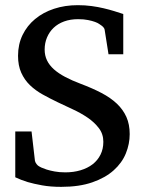

<svg xmlns="http://www.w3.org/2000/svg" viewBox="-20 -707 561 743"><path d="M481.9 -188Q481.9 -149.9 467 -113.3Q452.1 -76.7 419.9 -47.9Q387.7 -19 337.4 -1.5Q287.1 16.1 216.8 16.1Q175.8 16.1 143.3 10.3Q110.8 4.4 87.4 -2.4Q60.5 -10.7 39.1 -21V-198.2H102.1L115.2 -85Q116.2 -79.1 121.3 -72.3Q126.5 -65.4 131.8 -63L140.1 -58.6Q147.5 -55.2 160.2 -51Q172.9 -46.9 191.2 -43.5Q209.5 -40 232.9 -40Q264.6 -40 291.7 -48.1Q318.8 -56.2 338.4 -71.3Q357.9 -86.4 368.9 -108.4Q379.9 -130.4 379.9 -158.2Q379.9 -188.5 362.5 -211.2Q345.2 -233.9 319.1 -251.7Q293 -269.5 262.2 -283.7Q231.4 -297.9 204.1 -311Q173.3 -325.7 145.3 -341.3Q117.2 -356.9 95.9 -377.4Q74.7 -397.9 62.3 -425.5Q49.8 -453.1 49.8 -491.2Q49.8 -535.6 67.4 -571.8Q85 -607.9 116 -633.5Q147 -659.2 189.2 -673.1Q231.4 -687 280.8 -687Q309.1 -687 334.2 -683.6Q359.4 -680.2 381.1 -675Q402.8 -669.9 421.6 -664.1Q440.4 -658.2 457 -652.8V-497.1H399.9L384.8 -592.8Q383.8 -597.7 379.2 -602.5Q374.5 -607.4 370.1 -609.9Q369.1 -610.4 363.8 -614.3Q358.4 -618.2 347.9 -622.1Q337.4 -626 321 -629.4Q304.7 -632.8 282.2 -632.8Q252 -632.8 228 -624Q204.1 -615.2 187.5 -599.4Q170.9 -583.5 161.9 -562Q152.8 -540.5 152.8 -515.1Q152.8 -492.2 161.9 -473.4Q170.9 -454.6 188.7 -438.7Q206.5 -422.9 232.4 -409.2Q258.3 -395.5 292 -382.8Q337.4 -365.7 372.8 -347.2Q408.2 -328.6 432.4 -305.7Q456.5 -282.7 469.2 -254.2Q481.9 -225.6 481.9 -188Z"/></svg>

Font: Charis SIL Eur
Style: Regular
Weight: 400
Foundry: SIL International
Version: Version 5.000